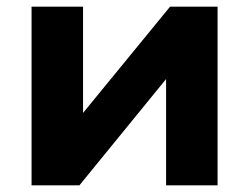

<svg xmlns="http://www.w3.org/2000/svg" viewBox="-20 -558 750 578"><path d="M75 0V-538H230V-218L492 -538H635V0H480V-320L219 0Z"/></svg>

Font: MOST Montserrat
Style: Bold
Weight: 700
Designer: Julieta Ulanovsky
Foundry: Julieta Ulanovsky
Version: Version 8.000;March 11, 2024;FontCreator 15.0.0.2926 64-bit